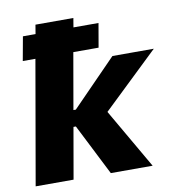

<svg xmlns="http://www.w3.org/2000/svg" viewBox="-81 -794 809 868"><g transform="rotate(-10 323.5 -360.0)"><path d="M187 0 228 -235H239L358 0H550L391 -275L647 -520H457L252 -310H241L286 -568H402L421 -678H306L313 -720H139L132 -678H74L54 -568H112L13 0Z"/></g></svg>

Font: Fixel Display 20240404 ExBold
Style: Italic
Weight: 800
Italic angle: -10°
Designer: AlfaBravo + MacPaw
Foundry: Kyrylo Tkachov, Marchela Mozhyna, Serhii Makarenko, Maria Weinstein, Zakhar Kryvoshyya
Version: Version 1.211;Glyphs 3.2 (3225)